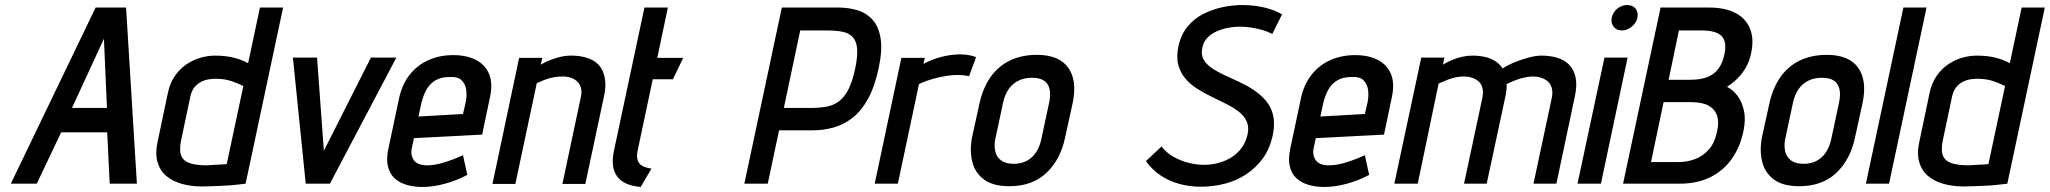

<svg xmlns="http://www.w3.org/2000/svg" viewBox="-20 -730 8146 763"><path d="M524 0 481 -700H360L23 0H126L223 -204H406L416 0ZM266 -301 393 -576 405 -301Z M956 0 1105 -700H1013L966 -479Q938 -494 906 -501.5Q874 -509 834 -509Q806 -509 776.5 -500.5Q747 -492 720.5 -474Q694 -456 674.5 -427.5Q655 -399 647 -360L607 -170Q596 -122 605.5 -87.5Q615 -53 640 -31.5Q665 -10 702 0.5Q739 11 783 11Q801 11 820.5 10Q840 9 859.5 8.5Q879 8 896.5 6.5Q914 5 930 3Q946 1 956 0ZM947 -388 881 -78Q881 -78 876.5 -77.5Q872 -77 863.5 -76.5Q855 -76 845 -75.5Q835 -75 824.5 -74.5Q814 -74 804 -73Q765 -73 741.5 -79.5Q718 -86 707.5 -99Q697 -112 696 -131Q695 -150 700 -174L737 -349Q742 -370 753 -383.5Q764 -397 778.5 -404.5Q793 -412 808 -414.5Q823 -417 835 -417Q874 -417 902 -407Q930 -397 947 -388Z M1144 -501 1195 0H1291L1555 -501H1454L1267 -131L1240 -501Z M1617 -144 1625 -181 1896 -195 1927 -343Q1939 -398 1924 -435Q1909 -472 1872 -491.5Q1835 -511 1781 -511Q1727 -511 1682.5 -491Q1638 -471 1608 -433Q1578 -395 1566 -340L1523 -137Q1515 -98 1521.5 -69.5Q1528 -41 1546.5 -23Q1565 -5 1594 4Q1623 13 1659 13Q1701 13 1748.5 0Q1796 -13 1837 -35L1820 -113Q1782 -96 1745 -84.5Q1708 -73 1677 -73Q1660 -73 1647 -77.5Q1634 -82 1626.5 -91Q1619 -100 1616 -113.5Q1613 -127 1617 -144ZM1831 -325 1820 -277 1643 -267 1655 -322Q1663 -354 1676 -376Q1689 -398 1711 -411Q1733 -424 1767 -424Q1799 -426 1814 -411.5Q1829 -397 1832.5 -374Q1836 -351 1831 -325Z M2288 -343 2215 1H2306L2380 -346Q2388 -381 2385 -408.5Q2382 -436 2371 -455.5Q2360 -475 2342 -486.5Q2324 -498 2300.5 -503.5Q2277 -509 2250 -509Q2227 -509 2205 -503.5Q2183 -498 2163 -490Q2143 -482 2129 -473L2135 -500H2043L1937 1H2028L2113 -399Q2133 -409 2150.5 -415Q2168 -421 2184 -423.5Q2200 -426 2215 -426Q2234 -426 2249 -421Q2264 -416 2274.5 -405.5Q2285 -395 2289 -379Q2293 -363 2288 -343Z M2514 -132 2574 -415H2654L2695 -500H2592L2634 -700H2541L2420 -132Q2406 -66 2432 -29.5Q2458 7 2526 13L2569 -60Q2547 -63 2533 -70.5Q2519 -78 2514 -93.5Q2509 -109 2514 -132Z M3311 -700H3087L2938 0H3031L3076 -212H3207Q3251 -212 3291.5 -223Q3332 -234 3367 -261Q3402 -288 3429 -336.5Q3456 -385 3472 -460Q3487 -531 3479.5 -577.5Q3472 -624 3448 -651Q3424 -678 3388.5 -689Q3353 -700 3311 -700ZM3095 -301 3160 -609H3265Q3301 -609 3327 -604Q3353 -599 3368 -583.5Q3383 -568 3386 -538.5Q3389 -509 3379 -460Q3368 -407 3352 -375.5Q3336 -344 3314 -327.5Q3292 -311 3264 -306Q3236 -301 3200 -301Z M3831 -427 3859 -503Q3850 -507 3833 -510.5Q3816 -514 3793 -514Q3755 -513 3719 -503.5Q3683 -494 3650 -476L3655 -500H3562L3456 0H3548L3632 -396Q3649 -404 3668 -410.5Q3687 -417 3706.5 -421.5Q3726 -426 3745.5 -429Q3765 -432 3783 -432Q3807 -432 3819 -429.5Q3831 -427 3831 -427Z M4213 -185 4242 -317Q4262 -409 4225.5 -460.5Q4189 -512 4101 -512Q4040 -512 3993.5 -489.5Q3947 -467 3916.5 -424Q3886 -381 3872 -317L3843 -185Q3833 -133 3843.5 -88.5Q3854 -44 3890 -17Q3926 10 3991 10Q4083 10 4139 -43.5Q4195 -97 4213 -185ZM4149 -321 4118 -176Q4112 -148 4098 -126Q4084 -104 4061.5 -91.5Q4039 -79 4009 -79Q3977 -79 3959 -92Q3941 -105 3935.5 -127.5Q3930 -150 3935 -176L3966 -321Q3973 -354 3988.5 -376Q4004 -398 4027.5 -409.5Q4051 -421 4081 -421Q4112 -421 4129 -409.5Q4146 -398 4151 -375.5Q4156 -353 4149 -321Z M5036 -595 5075 -673Q5054 -685 5028 -693.5Q5002 -702 4974 -706Q4946 -710 4919 -710Q4879 -710 4838.5 -701.5Q4798 -693 4761.5 -674.5Q4725 -656 4699 -624Q4673 -592 4663 -546Q4654 -503 4662.5 -472Q4671 -441 4690.5 -418Q4710 -395 4737.5 -377.5Q4765 -360 4795 -345.5Q4825 -331 4853 -317Q4881 -303 4902.5 -286.5Q4924 -270 4934 -248Q4944 -226 4938 -197Q4931 -165 4914 -142Q4897 -119 4873.5 -104.5Q4850 -90 4822 -82.5Q4794 -75 4766 -75Q4733 -75 4701 -83.5Q4669 -92 4641.5 -108Q4614 -124 4596 -148L4534 -90Q4557 -57 4590.5 -34Q4624 -11 4665.5 0.5Q4707 12 4751 12Q4800 12 4846 0.5Q4892 -11 4931 -36.5Q4970 -62 4998 -100Q5026 -138 5038 -193Q5047 -238 5039.5 -271Q5032 -304 5011.5 -328.5Q4991 -353 4963.5 -371.5Q4936 -390 4905.5 -404Q4875 -418 4846 -431.5Q4817 -445 4795 -460Q4773 -475 4762.5 -494.5Q4752 -514 4758 -540Q4763 -565 4779 -581Q4795 -597 4817.5 -606.5Q4840 -616 4863 -620Q4886 -624 4906 -624Q4929 -624 4952 -620.5Q4975 -617 4996 -611Q5017 -605 5036 -595Z M5201 -144 5209 -181 5480 -195 5511 -343Q5523 -398 5508 -435Q5493 -472 5456 -491.5Q5419 -511 5365 -511Q5311 -511 5266.5 -491Q5222 -471 5192 -433Q5162 -395 5150 -340L5107 -137Q5099 -98 5105.5 -69.5Q5112 -41 5130.5 -23Q5149 -5 5178 4Q5207 13 5243 13Q5285 13 5332.5 0Q5380 -13 5421 -35L5404 -113Q5366 -96 5329 -84.5Q5292 -73 5261 -73Q5244 -73 5231 -77.5Q5218 -82 5210.5 -91Q5203 -100 5200 -113.5Q5197 -127 5201 -144ZM5415 -325 5404 -277 5227 -267 5239 -322Q5247 -354 5260 -376Q5273 -398 5295 -411Q5317 -424 5351 -424Q5383 -426 5398 -411.5Q5413 -397 5416.5 -374Q5420 -351 5415 -325Z M6147 -342 6074 0H6165L6238 -345Q6248 -390 6241.5 -421.5Q6235 -453 6216 -472.5Q6197 -492 6168.5 -500.5Q6140 -509 6106 -509Q6085 -509 6057.5 -502Q6030 -495 6002.5 -484Q5975 -473 5951 -458Q5940 -476 5921.5 -487.5Q5903 -499 5880 -504Q5857 -509 5831 -509Q5811 -509 5791 -504.5Q5771 -500 5751.5 -492Q5732 -484 5714 -473L5720 -501H5628L5521 0H5614L5697 -398Q5717 -407 5734 -413.5Q5751 -420 5766.5 -423Q5782 -426 5797 -426Q5816 -426 5831.5 -420.5Q5847 -415 5857.5 -405Q5868 -395 5871.5 -379Q5875 -363 5871 -342L5798 0H5888L5962 -345Q5965 -359 5966.5 -372Q5968 -385 5967 -396Q5988 -406 6007 -413Q6026 -420 6043 -423Q6060 -426 6071 -426Q6090 -426 6106 -420.5Q6122 -415 6132.5 -405Q6143 -395 6147 -379Q6151 -363 6147 -342Z M6249 0H6342L6448 -501H6356ZM6446 -710Q6425 -710 6407.5 -696Q6390 -682 6385 -660Q6381 -639 6392.5 -624Q6404 -609 6425 -609Q6446 -609 6464.5 -624Q6483 -639 6487 -660Q6491 -682 6479.5 -696Q6468 -710 6446 -710Z M6772 -700H6579L6430 0H6654Q6724 0 6776 -25.5Q6828 -51 6861.5 -98Q6895 -145 6908 -207Q6918 -254 6910.5 -289.5Q6903 -325 6885 -349Q6867 -373 6843 -385Q6868 -401 6887 -420.5Q6906 -440 6919.5 -464.5Q6933 -489 6939 -519Q6951 -575 6934.5 -616Q6918 -657 6876.5 -678.5Q6835 -700 6772 -700ZM6697 -413H6611L6652 -609H6743Q6780 -609 6802.5 -599.5Q6825 -590 6832.5 -569Q6840 -548 6833 -515Q6826 -480 6809 -457Q6792 -434 6764.5 -423.5Q6737 -413 6697 -413ZM6652 -86H6541L6591 -324H6702Q6745 -324 6770 -310Q6795 -296 6803.5 -270.5Q6812 -245 6804 -210Q6795 -163 6771 -136Q6747 -109 6715.5 -97.5Q6684 -86 6652 -86Z M7352 -185 7381 -317Q7401 -409 7364.5 -460.5Q7328 -512 7240 -512Q7179 -512 7132.5 -489.5Q7086 -467 7055.5 -424Q7025 -381 7011 -317L6982 -185Q6972 -133 6982.5 -88.5Q6993 -44 7029 -17Q7065 10 7130 10Q7222 10 7278 -43.5Q7334 -97 7352 -185ZM7288 -321 7257 -176Q7251 -148 7237 -126Q7223 -104 7200.5 -91.5Q7178 -79 7148 -79Q7116 -79 7098 -92Q7080 -105 7074.5 -127.5Q7069 -150 7074 -176L7105 -321Q7112 -354 7127.5 -376Q7143 -398 7166.5 -409.5Q7190 -421 7220 -421Q7251 -421 7268 -409.5Q7285 -398 7290 -375.5Q7295 -353 7288 -321Z M7395 0H7487L7636 -700H7544Z M7957 0 8106 -700H8014L7967 -479Q7939 -494 7907 -501.5Q7875 -509 7835 -509Q7807 -509 7777.5 -500.5Q7748 -492 7721.5 -474Q7695 -456 7675.5 -427.5Q7656 -399 7648 -360L7608 -170Q7597 -122 7606.5 -87.5Q7616 -53 7641 -31.5Q7666 -10 7703 0.5Q7740 11 7784 11Q7802 11 7821.5 10Q7841 9 7860.5 8.5Q7880 8 7897.5 6.5Q7915 5 7931 3Q7947 1 7957 0ZM7948 -388 7882 -78Q7882 -78 7877.5 -77.5Q7873 -77 7864.5 -76.5Q7856 -76 7846 -75.5Q7836 -75 7825.5 -74.5Q7815 -74 7805 -73Q7766 -73 7742.5 -79.5Q7719 -86 7708.5 -99Q7698 -112 7697 -131Q7696 -150 7701 -174L7738 -349Q7743 -370 7754 -383.5Q7765 -397 7779.5 -404.5Q7794 -412 7809 -414.5Q7824 -417 7836 -417Q7875 -417 7903 -407Q7931 -397 7948 -388Z"/></svg>

Font: Advent Pro SemiBold
Style: Italic
Weight: 600
Italic angle: -12°
Version: Version 3.000